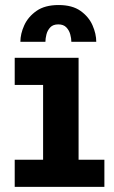

<svg xmlns="http://www.w3.org/2000/svg" viewBox="-20 -724 440 744"><path d="M37 0V-105H147V-395H37V-500H284.5V-105H384.5V0ZM207 -704.5Q260 -704.5 292 -681.8Q324 -659 338.5 -626Q353 -593 353 -562H256.5Q256.5 -575 252.2 -590.8Q248 -606.5 237 -618Q226 -629.5 206 -629.5Q185.5 -629.5 174.8 -618Q164 -606.5 160 -590.8Q156 -575 156 -562H59Q59 -593 74 -626Q89 -659 121.5 -681.8Q154 -704.5 207 -704.5Z"/></svg>

Font: Trispace SemiCondensed SemiBold
Style: Regular
Weight: 600
Width: 4
Designer: Tyler Finck
Foundry: Etcetera Type Company
Version: Version 1.210; ttfautohint (v1.8.3)